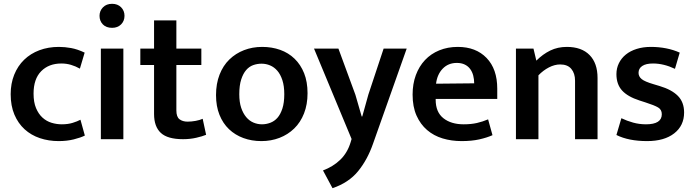

<svg xmlns="http://www.w3.org/2000/svg" viewBox="-20 -730 3642 1007"><path d="M304 -78Q336 -78 360.5 -85.5Q385 -93 402 -102L425 -19Q403 -8 367 1Q331 10 288 10Q235 10 189 -5.5Q143 -21 109 -52Q75 -83 55.5 -129Q36 -175 36 -236Q36 -292 54.5 -338Q73 -384 106.5 -416.5Q140 -449 186.5 -466.5Q233 -484 289 -484Q320 -484 353 -478Q386 -472 424 -454L399 -370Q376 -383 352 -390Q328 -397 302 -397Q236 -397 196 -356.5Q156 -316 156 -239Q156 -194 169 -163Q182 -132 203 -113Q224 -94 250.5 -86Q277 -78 304 -78Z M509 0V-475H627V0ZM568 -584Q537 -584 519.5 -602Q502 -620 502 -647Q502 -673 520 -691.5Q538 -710 568 -710Q597 -710 615 -692Q633 -674 633 -647Q633 -620 615 -602Q597 -584 568 -584Z M1036 -389H905V-151Q905 -117 921.5 -104.5Q938 -92 964 -92Q984 -92 1006 -96Q1028 -100 1043 -107L1061 -23Q1042 -15 1009.5 -7.5Q977 0 940 0Q859 0 823.5 -33Q788 -66 788 -132V-389H716V-475H788V-623H905V-475H1036Z M1593 -241Q1593 -182 1574.5 -135Q1556 -88 1523 -56Q1490 -24 1446 -7Q1402 10 1351 10Q1300 10 1256.5 -6Q1213 -22 1181 -52.5Q1149 -83 1131 -128Q1113 -173 1113 -231Q1113 -291 1131.5 -338.5Q1150 -386 1183 -418Q1216 -450 1260 -467Q1304 -484 1355 -484Q1406 -484 1449.5 -468.5Q1493 -453 1525 -422Q1557 -391 1575 -346Q1593 -301 1593 -241ZM1471 -236Q1471 -279 1461 -309.5Q1451 -340 1434.5 -359Q1418 -378 1396.5 -387Q1375 -396 1352 -396Q1329 -396 1308 -388.5Q1287 -381 1271 -362.5Q1255 -344 1245 -313Q1235 -282 1235 -236Q1235 -194 1245 -164.5Q1255 -135 1271.5 -115.5Q1288 -96 1309.5 -87Q1331 -78 1354 -78Q1376 -78 1397.5 -86Q1419 -94 1435 -112Q1451 -130 1461 -160.5Q1471 -191 1471 -236Z M1627 -475H1755L1844 -233L1877 -119H1880L1912 -234L1992 -475H2113L1936 25Q1907 108 1858 168Q1809 228 1724 257L1674 164Q1727 144 1764.5 108Q1802 72 1819 16L1824 -1Z M2588 -211H2265V-207Q2265 -142 2305.5 -110Q2346 -78 2412 -78Q2451 -78 2481.5 -85Q2512 -92 2540 -104L2563 -21Q2534 -8 2494 1Q2454 10 2401 10Q2348 10 2301.5 -4Q2255 -18 2220 -48Q2185 -78 2164.5 -124Q2144 -170 2144 -234Q2144 -290 2161 -336Q2178 -382 2209 -415Q2240 -448 2284 -466Q2328 -484 2381 -484Q2476 -484 2532 -426Q2588 -368 2588 -265ZM2467 -293Q2467 -314 2462 -333.5Q2457 -353 2446 -368Q2435 -383 2417.5 -391.5Q2400 -400 2376 -400Q2331 -400 2302 -370Q2273 -340 2267 -291Z M2804 0H2686V-475H2778L2793 -412Q2827 -446 2866 -465Q2905 -484 2953 -484Q3030 -484 3072 -441.5Q3114 -399 3114 -321V0H2996V-307Q2996 -345 2976.5 -368.5Q2957 -392 2918 -392Q2889 -392 2859 -376.5Q2829 -361 2804 -335Z M3520 -369Q3461 -397 3405 -397Q3368 -397 3348.5 -384Q3329 -371 3329 -348Q3329 -329 3345 -315.5Q3361 -302 3409 -288L3439 -279Q3503 -260 3535.5 -227Q3568 -194 3568 -140Q3568 -71 3516 -30.5Q3464 10 3374 10Q3277 10 3213 -22L3239 -110Q3268 -96 3300.5 -87Q3333 -78 3368 -78Q3451 -78 3451 -131Q3451 -155 3431.5 -166.5Q3412 -178 3365 -193L3334 -203Q3272 -223 3242.5 -255.5Q3213 -288 3213 -341Q3213 -372 3226 -398.5Q3239 -425 3262.5 -444Q3286 -463 3319.5 -473.5Q3353 -484 3394 -484Q3435 -484 3473.5 -476.5Q3512 -469 3545 -454Z"/></svg>

Font: Mukta Malar SemiBold
Style: Regular
Weight: 600
Designer: Aadarsh Rajan, Girish Dalvi, Yashodeep Gholap
Foundry: Ek Type
Version: Version 2.538;PS 1.000;hotconv 16.6.51;makeotf.lib2.5.65220;